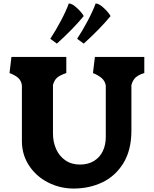

<svg xmlns="http://www.w3.org/2000/svg" viewBox="-20 -1079 889 1109"><path d="M591 -288V-585.5Q586 -612.5 566.2 -628.8Q546.5 -645 517 -657L528 -750H813.5V-657Q782.5 -648 764.8 -632.8Q747 -617.5 739 -587.5V-325Q739 -212.5 693 -137.2Q647 -62 571.5 -26Q496 10 405.5 10Q326.5 10 257.8 -25Q189 -60 147.8 -122.8Q106.5 -185.5 106.5 -264V-586.5Q102.5 -614 84.2 -629.8Q66 -645.5 35 -657L46 -750H363V-657Q328.5 -645.5 311.2 -631.5Q294 -617.5 286 -588.5V-308Q286 -259 304.2 -218Q322.5 -177 357.8 -152.8Q393 -128.5 442 -128.5Q489 -128.5 522.8 -149.2Q556.5 -170 573.8 -206Q591 -242 591 -288ZM463.5 -827 425.5 -855Q456.5 -902 486.5 -958.5Q516.5 -1015 532.5 -1059Q551.5 -1059 580 -1032.5Q608.5 -1006 618.5 -986Q557.5 -912 463.5 -827ZM308.5 -827 270.5 -855Q301.5 -902 331.5 -958.5Q361.5 -1015 377.5 -1059Q396.5 -1059 425 -1032.5Q453.5 -1006 463.5 -986Q402.5 -912 308.5 -827Z"/></svg>

Font: TMT Limkin
Style: Regular
Weight: 400
Designer: Gabriel Drozdov
Version: Version 1.000;Glyphs 3.1.2 (3151)